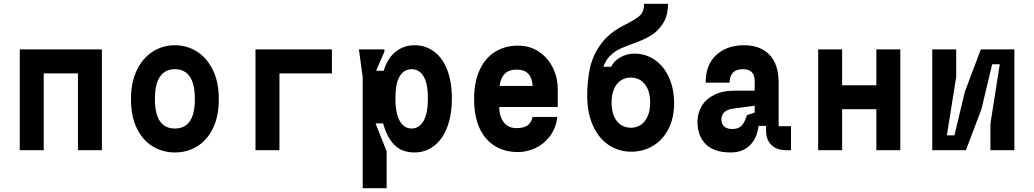

<svg xmlns="http://www.w3.org/2000/svg" viewBox="-20 -790 5440 1010"><path d="M84 -530H516V0H390V-404H210V0H84Z M900 -426Q848.4 -426 821.7 -387.2Q795 -348.4 795 -269Q795 -189.6 821.7 -151.8Q848.4 -114 900 -114Q951.6 -114 978.3 -151.8Q1005 -189.6 1005 -269Q1005 -348.4 978.3 -387.2Q951.6 -426 900 -426ZM900 -552Q963 -552 1015.5 -519.2Q1068 -486.4 1099.5 -422.4Q1131 -358.4 1131 -269Q1131 -177.6 1099.8 -114.3Q1068.6 -51 1016.1 -19.5Q963.6 12 900 12Q836.4 12 783.9 -19.5Q731.4 -51 700.2 -114.3Q669 -177.6 669 -269Q669 -358.4 700.5 -422.4Q732 -486.4 784.5 -519.2Q837 -552 900 -552Z M1324 -530H1726V-404H1450V0H1324Z M1888 -384 1868 -530H2002V-517.6L1958.4 -418H1998.4Q2018.4 -483.8 2061.2 -517.9Q2104 -552 2160 -552Q2218 -552 2262.5 -519.5Q2307 -487 2332 -424Q2357 -361 2357 -272Q2357 -184 2332 -119.7Q2307 -55.4 2262.3 -21.7Q2217.6 12 2160 12Q2095 12 2055.4 -27.1Q2015.8 -66.2 1995.4 -141H1955.4L2014 6V200H1888ZM2060 -272Q2060 -219.2 2070.4 -184.1Q2080.8 -149 2099.7 -131.5Q2118.6 -114 2145.2 -114Q2185 -114 2208 -153.7Q2231 -193.4 2231 -272Q2231 -350 2208.3 -388Q2185.6 -426 2145.2 -426Q2104.8 -426 2082.4 -388.2Q2060 -350.4 2060 -272Z M2474 -269Q2474 -359.4 2503.5 -422.7Q2533 -486 2585.2 -518Q2637.4 -550 2705 -550Q2766.6 -550 2814.1 -518.5Q2861.6 -487 2887.8 -434.4Q2914 -381.8 2914 -321V-227H2606Q2606.6 -192.6 2617.5 -167.7Q2628.4 -142.8 2648.5 -129.4Q2668.6 -116 2696.8 -116Q2735.6 -116 2755.2 -130.4Q2774.8 -144.8 2781.8 -175H2912Q2904 -114.4 2872.2 -72.7Q2840.4 -31 2795.7 -10.5Q2751 10 2705 10Q2599 10 2536.5 -62Q2474 -134 2474 -269ZM2698 -424Q2657.6 -424 2635.6 -402.2Q2613.6 -380.4 2608 -338H2782Q2779.4 -380.4 2758.7 -402.2Q2738 -424 2698 -424Z M3400 -250.8Q3400 -294.4 3386.1 -324.2Q3372.2 -354 3349.4 -368Q3326.6 -382 3298.8 -382Q3270 -382 3247.3 -367.8Q3224.6 -353.6 3210.8 -324Q3197 -294.4 3197 -250.8Q3197 -207 3210.8 -176.8Q3224.6 -146.6 3247.6 -132.3Q3270.6 -118 3298.8 -118Q3326.6 -118 3349.4 -132.3Q3372.2 -146.6 3386.1 -176.6Q3400 -206.6 3400 -250.8ZM3069 -288Q3069 -365.4 3083.4 -431.5Q3097.8 -497.6 3138.8 -555.4Q3179.8 -613.2 3253.8 -652.4L3280 -666Q3316.6 -685.6 3334 -698.1Q3351.4 -710.6 3359.7 -727Q3368 -743.4 3368 -770H3494Q3494 -707 3466.7 -665.2Q3439.4 -623.4 3400 -600.6Q3360.6 -577.8 3307.4 -559.6Q3264.6 -544.4 3237.9 -531.4Q3211.2 -518.4 3189 -496Q3166.8 -473.6 3153.8 -439H3195Q3208.8 -468.8 3243.3 -488.4Q3277.8 -508 3316 -508Q3377.6 -508 3425.3 -474.7Q3473 -441.4 3499.5 -382Q3526 -322.6 3526 -246Q3526 -168.2 3495.8 -110.5Q3465.6 -52.8 3414.4 -22.4Q3363.2 8 3300 8Q3235.8 8 3183.1 -26.5Q3130.4 -61 3099.7 -127.9Q3069 -194.8 3069 -288Z M4141 0H4117Q4064 0 4037 -28.3Q4010 -56.6 4010 -100V-128H3970Q3962.6 -62.4 3924.3 -25.2Q3886 12 3824 12Q3736 12 3692.5 -31.5Q3649 -75 3649 -150Q3649 -194.2 3670.8 -231.3Q3692.6 -268.4 3736.6 -290.7Q3780.6 -313 3844 -313H3950V-363Q3950 -395.6 3934.2 -410.8Q3918.4 -426 3888.6 -426Q3852.4 -426 3835.2 -407.4Q3818 -388.8 3818 -355H3692Q3692 -450.4 3748.2 -501.2Q3804.4 -552 3894 -552Q3979.2 -552 4027.6 -502.3Q4076 -452.6 4076 -355V-126H4141ZM3909 -183.8 3950 -198V-233.8L3832.8 -218.2Q3802.8 -213.8 3788 -197.4Q3773.2 -181 3775 -157.8Q3777.4 -131.2 3796.2 -119.9Q3815 -108.6 3844.4 -112.2Q3871.4 -115.2 3885.2 -133.4Q3899 -151.6 3909 -183.8Z M4410 -215.4V0H4284V-530H4410V-341.4H4590V-530H4716V0H4590V-215.4Z M5316 0H5190V-138.6L5239.2 -452H5199.2L5142.8 -215.8L5061.2 0H4884V-530H5010V-384.8L4960.8 -78H5000.8L5055.6 -307.6L5139.4 -530H5316Z"/></svg>

Font: Fliege Mono Thin
Style: Regular
Weight: 100
Version: Version 0.020;Glyphs 3.3 (3306)